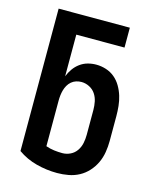

<svg xmlns="http://www.w3.org/2000/svg" viewBox="-112 -812 724 896"><g transform="rotate(15 250.0 -363.5)"><path d="M250 8Q199 8 149.5 -5Q100 -18 59 -47V-735H403V-639H170V-438Q178 -458 190 -475Q202 -492 219 -504.5Q236 -517 256 -522.5Q276 -528 297 -528Q321 -528 344.5 -520.5Q368 -513 386.5 -497.5Q405 -482 417.5 -460.5Q430 -439 437 -416Q444 -393 446.5 -368.5Q449 -344 449 -320V-200Q449 -173 444.5 -145.5Q440 -118 428.5 -93.5Q417 -69 398.5 -48.5Q380 -28 356 -15Q332 -2 304.5 3Q277 8 250 8ZM250 -88Q270 -88 288.5 -97Q307 -106 318.5 -123Q330 -140 334 -160Q338 -180 338 -200V-320Q338 -340 334 -360Q330 -380 319 -396.5Q308 -413 289.5 -422.5Q271 -432 251 -432Q238 -432 225.5 -428Q213 -424 203 -415.5Q193 -407 186.5 -395.5Q180 -384 176.5 -371.5Q173 -359 171.5 -346Q170 -333 170 -320V-100Q190 -93 210 -90.5Q230 -88 250 -88Z"/></g></svg>

Font: Iosevka SS18
Style: Bold
Weight: 700
Monospace: yes
Designer: Belleve Invis
Foundry: Belleve Invis
Version: Version 25.1.1; ttfautohint (v1.8.4)